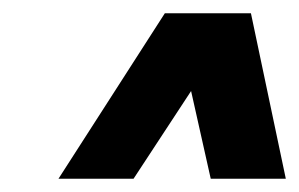

<svg xmlns="http://www.w3.org/2000/svg" viewBox="-20 -687 452 290"><path d="M242.3 -667H359L411.7 -417H298.3ZM345.7 -667 181.7 -417H68.3L229 -667Z"/></svg>

Font: Epunda Sans Light
Style: Italic
Weight: 300
Italic angle: -12.0243°
Designer: Simon Atzbach
Foundry: typofactur
Version: Version 2.204